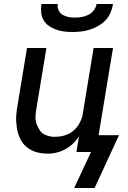

<svg xmlns="http://www.w3.org/2000/svg" viewBox="-20 -760 640 960"><path d="M343 -600Q322 -600 301 -602.5Q280 -605 260.5 -612Q241 -619 224.5 -630.5Q208 -642 198 -659Q188 -676 186 -697.5Q184 -719 187 -740H269Q266 -723 273 -708.5Q280 -694 293 -686Q306 -678 322 -675Q338 -672 355 -672Q372 -672 389 -675Q406 -678 422 -686Q438 -694 449 -708.5Q460 -723 463 -740H545Q542 -719 533 -697.5Q524 -676 508 -659Q492 -642 471.5 -630.5Q451 -619 429.5 -612Q408 -605 386 -602.5Q364 -600 343 -600ZM453 180H351L435 0H362L375 -79Q367 -66 357 -54.5Q347 -43 335.5 -33.5Q324 -24 311 -16.5Q298 -9 284 -3.5Q270 2 253.5 5Q237 8 228 8H217Q200 8 184 5.5Q168 3 153.5 -2Q139 -7 126 -15.5Q113 -24 102.5 -35Q92 -46 84.5 -60Q77 -74 72 -88.5Q67 -103 64.5 -119Q62 -135 61 -151Q60 -167 61.5 -186Q63 -205 65 -217L115 -520H212L162 -217Q160 -207 159 -197Q158 -187 157.5 -177Q157 -167 158.5 -157.5Q160 -148 163 -139.5Q166 -131 170.5 -122.5Q175 -114 180.5 -106.5Q186 -99 193 -93.5Q200 -88 209 -84.5Q218 -81 229 -78.5Q240 -76 247 -76H255Q270 -76 285 -78.5Q300 -81 314.5 -87Q329 -93 342 -102.5Q355 -112 364.5 -124Q374 -136 382 -153Q390 -170 392 -180L448 -520H545L473 -84H575Z"/></svg>

Font: Iosevka Aile Medium
Style: Italic
Weight: 500
Italic angle: -9°
Designer: Belleve Invis
Foundry: Belleve Invis
Version: Version 31.1.0; ttfautohint (v1.8.4)